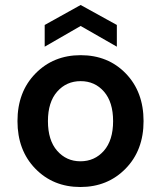

<svg xmlns="http://www.w3.org/2000/svg" viewBox="-20 -737 645 769"><path d="M303 -516Q413 -516 484 -442.5Q555 -369 555 -252Q555 -135 483 -61.5Q411 12 302 12Q193 12 121.5 -61.5Q50 -135 50 -252Q50 -369 122 -442.5Q194 -516 303 -516ZM302 -91Q359 -91 396 -133Q433 -175 433 -252Q433 -328 396.5 -370Q360 -412 303 -412Q246 -412 209 -370Q172 -328 172 -252Q172 -175 209 -133Q246 -91 302 -91ZM159 -550V-637L303 -717L448 -637V-550L303 -633Z"/></svg>

Font: AWOL-DM SemiBold
Style: Regular
Weight: 600
Designer: Colophon Foundry, Jonny Pinhorn, Mikhail Sharanda
Foundry: Colophon Foundry
Version: Version 1.000;Glyphs 3.2.3 (3260)